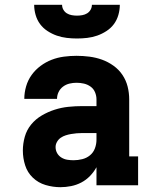

<svg xmlns="http://www.w3.org/2000/svg" viewBox="-20 -770 640 798"><path d="M231 8Q200 8 169.5 -1Q139 -10 116.5 -31.5Q94 -53 84.5 -83Q75 -113 75 -144Q75 -173 83 -201.5Q91 -230 109.5 -252.5Q128 -275 153.5 -290Q179 -305 207 -314Q235 -323 264 -326Q293 -329 322 -329H381V-357Q381 -372 375 -386.5Q369 -401 356.5 -410Q344 -419 329 -422.5Q314 -426 298 -426Q283 -426 268.5 -422.5Q254 -419 242 -410Q230 -401 223.5 -387.5Q217 -374 217 -359H81Q81 -385 88.5 -411Q96 -437 111.5 -458.5Q127 -480 148.5 -496Q170 -512 194.5 -521.5Q219 -531 245.5 -534.5Q272 -538 298 -538Q325 -538 352 -534.5Q379 -531 404 -522Q429 -513 451.5 -497Q474 -481 489 -458.5Q504 -436 510.5 -410Q517 -384 517 -357V-120H554V0H381V-75Q370 -55 354 -38.5Q338 -22 318 -11.5Q298 -1 275.5 3.5Q253 8 231 8ZM286 -104Q304 -104 322 -108.5Q340 -113 354 -124.5Q368 -136 374.5 -153.5Q381 -171 381 -189V-217H322Q310 -217 298.5 -216Q287 -215 275.5 -213Q264 -211 253 -207.5Q242 -204 232.5 -197.5Q223 -191 217 -180.5Q211 -170 211 -159Q211 -145 217.5 -133.5Q224 -122 235.5 -115Q247 -108 260 -106Q273 -104 286 -104ZM300 -610Q279 -610 257.5 -612.5Q236 -615 216 -622Q196 -629 177.5 -641Q159 -653 146.5 -670Q134 -687 128 -708Q122 -729 122 -750H238Q238 -739 243.5 -729.5Q249 -720 258 -714.5Q267 -709 278 -707Q289 -705 300 -705Q311 -705 322 -707Q333 -709 342 -714.5Q351 -720 356.5 -729.5Q362 -739 362 -750H478Q478 -729 472 -708Q466 -687 453.5 -670Q441 -653 422.5 -641Q404 -629 384 -622Q364 -615 342.5 -612.5Q321 -610 300 -610Z"/></svg>

Font: Iosevka Curly Slab HvEx
Style: Regular
Weight: 900
Width: 7
Monospace: yes
Designer: Belleve Invis
Foundry: Belleve Invis
Version: Version 11.1.0; ttfautohint (v1.8.3)